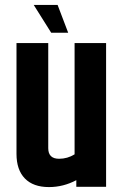

<svg xmlns="http://www.w3.org/2000/svg" viewBox="-20 -759 503 780"><path d="M283 -584H411V0H290V-27Q237 1 179 1Q115 1 81 -34Q47 -69 47 -134V-584H176V-157Q176 -114 220 -114Q254 -114 283 -132ZM117 -739H214L257 -626H188Z"/></svg>

Font: Khand ExtraBold
Style: Regular
Weight: 800
Designer: Sanchit Sawaria and Jyotish Sonowal (Devanagari), Satya Rajpurohit (Latin)
Foundry: Indian Type Foundry
Version: Version 2.000;PS 1.0;hotconv 1.0.79;makeotf.lib2.5.61930